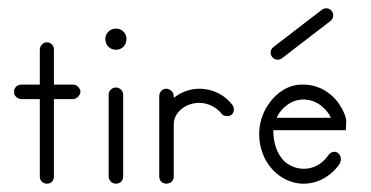

<svg xmlns="http://www.w3.org/2000/svg" viewBox="-20 -443 894 463"><path d="M93 -341C84 -341 76 -333 76 -323V-239H31C25 -239 19 -236 16 -230C14 -228 14 -225 14 -222C14 -219 14 -216 16 -213C19 -208 25 -204 31 -204H76V-17C76 -11 79 -5 85 -2C87 -1 90 0 93 0C96 0 99 -1 102 -2C107 -5 110 -11 110 -17V-204H156C162 -204 168 -208 171 -213C173 -216 174 -219 174 -222C174 -225 173 -228 171 -230C168 -236 162 -239 156 -239H110V-323C110 -328 109 -333 105 -336C102 -339 98 -341 93 -341Z M259 -232C250 -232 242 -224 242 -215V-17C242 -11 246 -5 251 -2C254 -1 257 0 260 0C263 0 266 -1 268 -2C274 -5 277 -11 277 -17V-215C277 -219 275 -224 272 -227C268 -230 264 -232 259 -232ZM285 -349C285 -363 274 -374 260 -374C245 -374 234 -363 234 -349C234 -334 245 -323 260 -323C274 -323 285 -334 285 -349Z M381 -229C371 -229 364 -221 364 -211V-17C364 -11 367 -5 373 -2C376 -1 379 0 381 0C384 0 387 -1 390 -2C396 -5 399 -11 399 -17V-143C399 -172 427 -195 461 -195C482 -195 504 -183 514 -169C517 -165 522 -163 528 -163C531 -163 535 -164 538 -166C542 -169 544 -174 544 -180C544 -183 543 -186 541 -189C524 -213 494 -229 461 -229C437 -229 415 -220 399 -207V-211C399 -216 397 -220 394 -223C390 -227 386 -229 381 -229Z M660 -302.5 777 -392.5C784.4 -398.2 785.8 -408.9 780.1 -416.4C774.4 -423.8 763.7 -425.2 756.3 -419.5L639.3 -329.5C631.8 -323.8 630.4 -313.1 636.2 -305.6C641.9 -298.2 652.6 -296.8 660 -302.5ZM712 -239H708C677 -239 647 -221 627 -191C612 -169 605 -144 605 -119C605 -83 620 -47 648 -24C667 -8 690 0 712 0C745 0 778 -17 799 -48C802 -53 803 -60 801 -66C798 -72 793 -77 787 -77C781 -77 775 -74 772 -69C757 -47 735 -36 713 -36C697 -36 682 -41 668 -52C647 -71 639 -100 639 -129H814C814 -139 815 -145 815 -151C815 -154 814 -156 814 -159H813C813 -161 813 -163 812 -165C804 -185 793 -202 777 -215C758 -231 735 -239 712 -239ZM711 -203C727 -203 743 -198 757 -186C766 -178 773 -170 778 -159H647C649 -163 651 -166 653 -170C668 -191 689 -203 711 -203Z"/></svg>

Font: LetsTrace
Style: basic
Weight: 500
Version: Version 002.000